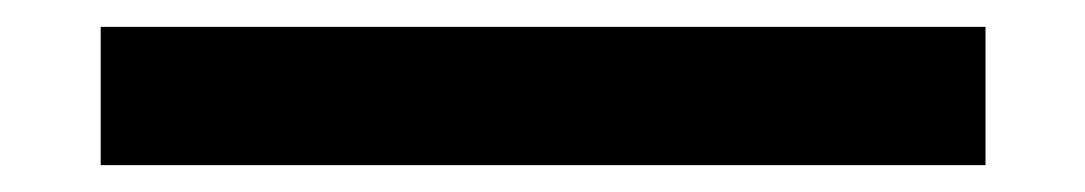

<svg xmlns="http://www.w3.org/2000/svg" viewBox="-20 35 808 143"><path d="M55 55H714V158H55Z"/></svg>

Font: Karmilla
Style: Bold
Weight: 700
Designer: Jonathan Pinhorn
Version: Version 1.000